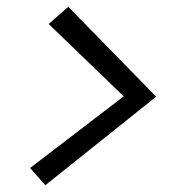

<svg xmlns="http://www.w3.org/2000/svg" viewBox="-20 -533 568 568"><path d="M69 -36 346 -248 124 -462 182 -513 442 -247 114 15Z"/></svg>

Font: Andada Pro
Style: Italic
Weight: 400
Italic angle: -7°
Designer: Carolina Giovagnoli
Foundry: Huerta Tipografica
Version: Version 3.005; ttfautohint (v1.8.4)